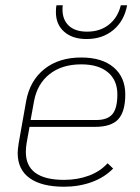

<svg xmlns="http://www.w3.org/2000/svg" viewBox="-20 -698 531 728"><path d="M81 -156Q78 -138 78 -122Q78 -16 223 -16Q274 -16 317 -32Q360 -48 388 -79L409 -59Q376 -25 327.5 -7.5Q279 10 223 10Q138 10 92.5 -22.5Q47 -55 47 -118Q47 -130 51 -156L79 -314Q93 -392 148 -436Q203 -480 288 -480Q367 -480 411 -442.5Q455 -405 455 -340Q455 -275 428.5 -246Q402 -217 341 -217H92ZM109 -314 96 -243H345Q388 -243 406.5 -265.5Q425 -288 425 -340Q425 -394 389 -424Q353 -454 288 -454Q215 -454 168 -417Q121 -380 109 -314ZM192 -652Q192 -669 194 -678H218Q217 -673 217 -662Q217 -623 241 -600.5Q265 -578 310 -578Q360 -578 393.5 -605Q427 -632 438 -678H462Q451 -619 410 -584.5Q369 -550 308 -550Q255 -550 223.5 -577.5Q192 -605 192 -652Z"/></svg>

Font: KoHo ExtraLight
Style: Italic
Weight: 275
Italic angle: -10°
Version: Version 1.000; ttfautohint (v1.6)